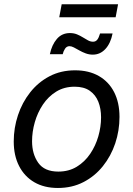

<svg xmlns="http://www.w3.org/2000/svg" viewBox="-20 -890 640 921"><path d="M257.8 11.7Q191.9 11.7 144.5 -15.9Q97.2 -43.5 71.5 -93.8Q45.9 -144 45.9 -211.4Q45.9 -276.4 66.2 -337.4Q86.4 -398.4 124.8 -447Q163.1 -495.6 217.5 -524.2Q272 -552.7 340.3 -552.7Q406.2 -552.7 454.1 -525.4Q502 -498 527.6 -447.8Q553.2 -397.5 553.2 -329.1Q553.2 -263.2 532.7 -202.1Q512.2 -141.1 473.4 -92.8Q434.6 -44.4 380.1 -16.4Q325.7 11.7 257.8 11.7ZM259.8 -66.9Q310.1 -66.9 348.4 -90.3Q386.7 -113.8 412.6 -152.1Q438.5 -190.4 451.7 -236.3Q464.8 -282.2 464.8 -327.1Q464.8 -368.7 451.7 -401.9Q438.5 -435.1 410.6 -454.6Q382.8 -474.1 337.9 -474.1Q288.1 -474.1 250 -450.7Q211.9 -427.2 186 -388.7Q160.2 -350.1 147 -304Q133.8 -257.8 133.8 -212.4Q133.8 -150.9 163.6 -108.9Q193.4 -66.9 259.8 -66.9ZM425.3 -627.9Q407.2 -627.9 390.9 -634Q374.5 -640.1 360.4 -648.2Q346.2 -656.2 334.5 -662.4Q322.8 -668.5 313.5 -668.5Q299.8 -668.5 291.7 -656Q283.7 -643.6 280.8 -629.9H219.2Q228.5 -674.8 252.7 -703.1Q276.9 -731.4 315.4 -731.4Q334.5 -731.4 349.6 -725.1Q364.7 -718.8 377.7 -710.7Q390.6 -702.6 402.3 -696.3Q414.1 -689.9 426.3 -689.9Q439 -689.9 446.5 -699.5Q454.1 -709 460 -729.5H520Q510.7 -682.1 485.6 -655Q460.4 -627.9 425.3 -627.9ZM546.4 -869.6 534.7 -807.1H264.2L275.9 -869.6Z"/></svg>

Font: Adwaita Sans
Style: Italic
Weight: 400
Italic angle: -9.39999°
Designer: Rasmus Andersson
Foundry: rsms
Version: Version 4.001;git-9221beed3